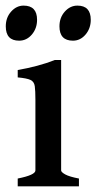

<svg xmlns="http://www.w3.org/2000/svg" viewBox="-31 -654 338 674"><path d="M31.2 0V-27.3Q93.3 -39.6 93.3 -55.7V-303.7Q93.3 -335.4 91.1 -351.3Q88.9 -367.2 76.2 -373.3Q63.5 -379.4 31.2 -382.3V-408.2Q65.4 -414.1 99.4 -423.1Q133.3 -432.1 161.1 -443.4H183.6V-55.7Q183.6 -49.8 198 -41.7Q212.4 -33.7 246.1 -27.3V0ZM99.1 -584.5Q99.1 -554.2 80.8 -532.7Q62.5 -511.2 36.1 -511.2Q-10.7 -511.2 -10.7 -561.5Q-10.7 -592.3 8.1 -613.3Q26.9 -634.3 51.8 -634.3Q99.1 -634.3 99.1 -584.5ZM287.6 -584.5Q287.6 -554.2 269.3 -532.7Q251 -511.2 225.1 -511.2Q177.7 -511.2 177.7 -561.5Q177.7 -592.3 196.5 -613.3Q215.3 -634.3 240.7 -634.3Q287.6 -634.3 287.6 -584.5Z"/></svg>

Font: Namdhinggo Medium
Style: Regular
Weight: 500
Designer: Victor Gaultney
Foundry: SIL International
Version: Version 3.001